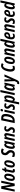

<svg xmlns="http://www.w3.org/2000/svg" viewBox="4558 -5360 1040 10200"><g transform="rotate(-90 5078.0 -260.0)"><path d="M109 0 178 -328Q184 -356 193.5 -407Q203 -458 210 -509H213L295 0H426L578 -714H467L395 -378Q390 -350 382 -306Q374 -262 366 -215H363L283 -714H149L-2 0Z M954 -379Q954 -461 916 -507.5Q878 -554 811 -554Q743 -554 696 -513.5Q649 -473 620 -411Q591 -349 578 -282.5Q565 -216 565 -164Q565 -81 603 -35.5Q641 10 711 10Q796 10 850 -54Q904 -118 929 -208.5Q954 -299 954 -379ZM679 -163Q679 -210 692 -279.5Q705 -349 731 -403Q757 -457 796 -457Q840 -457 840 -380Q840 -328 826 -259Q812 -190 786 -138Q760 -86 724 -86Q679 -86 679 -163Z M1197 -10 1198 -101Q1184 -95 1169 -92.5Q1154 -90 1147 -90Q1118 -90 1118 -121Q1118 -129 1120 -140Q1122 -151 1125 -163L1184 -448H1267L1288 -544H1205L1230 -661H1150L1101 -541L1037 -509L1024 -448H1072L1015 -176Q1009 -151 1007 -131.5Q1005 -112 1005 -96Q1005 -49 1026.5 -19.5Q1048 10 1098 10Q1120 10 1148 5.5Q1176 1 1197 -10Z M1665 -379Q1665 -461 1627 -507.5Q1589 -554 1522 -554Q1454 -554 1407 -513.5Q1360 -473 1331 -411Q1302 -349 1289 -282.5Q1276 -216 1276 -164Q1276 -81 1314 -35.5Q1352 10 1422 10Q1507 10 1561 -54Q1615 -118 1640 -208.5Q1665 -299 1665 -379ZM1390 -163Q1390 -210 1403 -279.5Q1416 -349 1442 -403Q1468 -457 1507 -457Q1551 -457 1551 -380Q1551 -328 1537 -259Q1523 -190 1497 -138Q1471 -86 1435 -86Q1390 -86 1390 -163Z M2205 -218Q2205 -326 2127 -397Q2086 -434 2070.5 -460.5Q2055 -487 2055 -519Q2055 -566 2081 -590.5Q2107 -615 2143 -615Q2187 -615 2241 -573L2295 -679Q2267 -701 2227 -712.5Q2187 -724 2150 -724Q2044 -724 1988 -662.5Q1932 -601 1932 -506Q1932 -446 1952.5 -405.5Q1973 -365 2016 -325Q2055 -287 2067.5 -261.5Q2080 -236 2080 -205Q2080 -150 2051.5 -125.5Q2023 -101 1984 -101Q1950 -101 1915.5 -116Q1881 -131 1856 -150L1833 -29Q1887 10 1983 10Q2093 10 2149 -57Q2205 -124 2205 -218Z M2386 -160Q2386 -210 2400.5 -279.5Q2415 -349 2441 -401.5Q2467 -454 2503 -454Q2545 -454 2545 -387Q2545 -362 2541 -331Q2537 -300 2525 -251Q2511 -195 2487 -140.5Q2463 -86 2422 -86Q2386 -86 2386 -160ZM2491 -72H2494L2492 0H2583L2699 -544H2601L2578 -476H2576Q2552 -554 2483 -554Q2428 -554 2387.5 -511.5Q2347 -469 2320.5 -404Q2294 -339 2281.5 -269.5Q2269 -200 2269 -146Q2269 -72 2297 -31Q2325 10 2375 10Q2412 10 2439 -12.5Q2466 -35 2491 -72Z M2799 0 2859 -287Q2875 -362 2898 -406.5Q2921 -451 2956 -451Q2991 -451 2991 -409Q2991 -392 2987 -369Q2983 -346 2978 -322L2910 0H3023L3097 -347Q3109 -403 3109 -441Q3109 -503 3077.5 -528.5Q3046 -554 3004 -554Q2936 -554 2888 -475H2885L2891 -544H2801L2685 0Z M3423 -168Q3423 -222 3404.5 -253.5Q3386 -285 3350 -319Q3319 -348 3310 -365.5Q3301 -383 3301 -403Q3301 -460 3355 -460Q3373 -460 3397 -451.5Q3421 -443 3442 -426L3488 -513Q3432 -554 3349 -554Q3269 -554 3227 -505Q3185 -456 3185 -386Q3185 -348 3199.5 -315.5Q3214 -283 3251 -248Q3283 -218 3293 -197.5Q3303 -177 3303 -156Q3303 -123 3284 -106Q3265 -89 3234 -89Q3174 -89 3123 -127V-18Q3145 -5 3175 2.5Q3205 10 3247 10Q3330 10 3376.5 -40.5Q3423 -91 3423 -168Z M3783 0Q3874 0 3939 -46Q4004 -92 4045 -166.5Q4086 -241 4105.5 -328Q4125 -415 4125 -497Q4125 -602 4073.5 -658Q4022 -714 3924 -714H3788L3637 0ZM3883 -609H3912Q4001 -609 4001 -486Q4001 -433 3989.5 -367.5Q3978 -302 3954 -242.5Q3930 -183 3892 -144.5Q3854 -106 3800 -106H3777Z M4390 -706Q4390 -754 4336 -754Q4297 -754 4278.5 -725.5Q4260 -697 4260 -667Q4260 -618 4314 -618Q4348 -618 4369 -643.5Q4390 -669 4390 -706ZM4236 0 4351 -544H4238L4123 0Z M4638 -168Q4638 -222 4619.5 -253.5Q4601 -285 4565 -319Q4534 -348 4525 -365.5Q4516 -383 4516 -403Q4516 -460 4570 -460Q4588 -460 4612 -451.5Q4636 -443 4657 -426L4703 -513Q4647 -554 4564 -554Q4484 -554 4442 -505Q4400 -456 4400 -386Q4400 -348 4414.5 -315.5Q4429 -283 4466 -248Q4498 -218 4508 -197.5Q4518 -177 4518 -156Q4518 -123 4499 -106Q4480 -89 4449 -89Q4389 -89 4338 -127V-18Q4360 -5 4390 2.5Q4420 10 4462 10Q4545 10 4591.5 -40.5Q4638 -91 4638 -168Z M4835 -157Q4835 -191 4843 -241Q4851 -291 4867 -340.5Q4883 -390 4906 -423.5Q4929 -457 4958 -457Q4995 -457 4995 -384Q4995 -333 4980 -263.5Q4965 -194 4939 -141.5Q4913 -89 4877 -89Q4835 -89 4835 -157ZM4743 236 4786 31Q4795 -8 4802 -62H4805Q4829 10 4896 10Q4949 10 4989.5 -31Q5030 -72 5057 -135.5Q5084 -199 5097.5 -269Q5111 -339 5111 -397Q5111 -554 5005 -554Q4938 -554 4885 -469H4882L4888 -544H4796L4631 236Z M5234 0 5396 -760H5283L5121 0Z M5477 -160Q5477 -210 5491.5 -279.5Q5506 -349 5532 -401.5Q5558 -454 5594 -454Q5636 -454 5636 -387Q5636 -362 5632 -331Q5628 -300 5616 -251Q5602 -195 5578 -140.5Q5554 -86 5513 -86Q5477 -86 5477 -160ZM5582 -72H5585L5583 0H5674L5790 -544H5692L5669 -476H5667Q5643 -554 5574 -554Q5519 -554 5478.5 -511.5Q5438 -469 5411.5 -404Q5385 -339 5372.5 -269.5Q5360 -200 5360 -146Q5360 -72 5388 -31Q5416 10 5466 10Q5503 10 5530 -12.5Q5557 -35 5582 -72Z M5943 85 6226 -544H6106L5996 -274Q5988 -257 5978.5 -228.5Q5969 -200 5961 -172H5958Q5959 -199 5960 -226.5Q5961 -254 5962 -280V-544H5847L5868 -6L5834 71Q5819 103 5804.5 120.5Q5790 138 5765 138Q5745 138 5724 129L5705 231Q5730 240 5767 240Q5836 240 5874 197Q5912 154 5943 85Z M6678 -19 6679 -124Q6651 -111 6624.5 -103Q6598 -95 6571 -95Q6497 -95 6497 -225Q6497 -268 6508.5 -334Q6520 -400 6543.5 -465.5Q6567 -531 6603 -575.5Q6639 -620 6688 -620Q6728 -620 6767 -588L6825 -682Q6795 -705 6759.5 -714.5Q6724 -724 6686 -724Q6610 -724 6551.5 -676Q6493 -628 6453.5 -551.5Q6414 -475 6393.5 -387Q6373 -299 6373 -218Q6373 -109 6415.5 -49.5Q6458 10 6539 10Q6573 10 6610 3Q6647 -4 6678 -19Z M7165 -379Q7165 -461 7127 -507.5Q7089 -554 7022 -554Q6954 -554 6907 -513.5Q6860 -473 6831 -411Q6802 -349 6789 -282.5Q6776 -216 6776 -164Q6776 -81 6814 -35.5Q6852 10 6922 10Q7007 10 7061 -54Q7115 -118 7140 -208.5Q7165 -299 7165 -379ZM6890 -163Q6890 -210 6903 -279.5Q6916 -349 6942 -403Q6968 -457 7007 -457Q7051 -457 7051 -380Q7051 -328 7037 -259Q7023 -190 6997 -138Q6971 -86 6935 -86Q6890 -86 6890 -163Z M7293 0 7353 -287Q7369 -362 7392 -406.5Q7415 -451 7450 -451Q7485 -451 7485 -409Q7485 -392 7481 -369Q7477 -346 7472 -322L7404 0H7517L7591 -347Q7603 -403 7603 -441Q7603 -503 7571.5 -528.5Q7540 -554 7498 -554Q7430 -554 7382 -475H7379L7385 -544H7295L7179 0Z M7760 -159Q7760 -191 7767.5 -240Q7775 -289 7790 -338.5Q7805 -388 7826.5 -421Q7848 -454 7877 -454Q7919 -454 7919 -387Q7919 -355 7911.5 -305Q7904 -255 7888.5 -205Q7873 -155 7850 -120.5Q7827 -86 7796 -86Q7760 -86 7760 -159ZM7865 -66H7868L7866 0H7957L8119 -760H8006L7967 -578Q7960 -543 7953 -485H7950Q7926 -554 7851 -554Q7799 -554 7759.5 -511Q7720 -468 7694 -402.5Q7668 -337 7655.5 -267.5Q7643 -198 7643 -146Q7643 -72 7671 -31Q7699 10 7749 10Q7785 10 7811.5 -10Q7838 -30 7865 -66Z M8385 -29V-118Q8324 -83 8270 -83Q8199 -83 8199 -175Q8199 -205 8205 -234H8213Q8329 -234 8397.5 -284Q8466 -334 8466 -429Q8466 -488 8431 -520.5Q8396 -553 8339 -553Q8258 -553 8202 -496Q8146 -439 8116.5 -350Q8087 -261 8087 -162Q8087 -81 8128.5 -35.5Q8170 10 8242 10Q8281 10 8316 1.5Q8351 -7 8385 -29ZM8322 -463Q8362 -463 8362 -418Q8362 -374 8331.5 -345.5Q8301 -317 8224 -317H8221Q8238 -384 8265 -423.5Q8292 -463 8322 -463Z M8582 0 8642 -287Q8658 -362 8681 -406.5Q8704 -451 8739 -451Q8774 -451 8774 -409Q8774 -392 8770 -369Q8766 -346 8761 -322L8693 0H8806L8880 -347Q8892 -403 8892 -441Q8892 -503 8860.5 -528.5Q8829 -554 8787 -554Q8719 -554 8671 -475H8668L8674 -544H8584L8468 0Z M9206 -168Q9206 -222 9187.5 -253.5Q9169 -285 9133 -319Q9102 -348 9093 -365.5Q9084 -383 9084 -403Q9084 -460 9138 -460Q9156 -460 9180 -451.5Q9204 -443 9225 -426L9271 -513Q9215 -554 9132 -554Q9052 -554 9010 -505Q8968 -456 8968 -386Q8968 -348 8982.5 -315.5Q8997 -283 9034 -248Q9066 -218 9076 -197.5Q9086 -177 9086 -156Q9086 -123 9067 -106Q9048 -89 9017 -89Q8957 -89 8906 -127V-18Q8928 -5 8958 2.5Q8988 10 9030 10Q9113 10 9159.5 -40.5Q9206 -91 9206 -168Z M9573 -29V-118Q9512 -83 9458 -83Q9387 -83 9387 -175Q9387 -205 9393 -234H9401Q9517 -234 9585.5 -284Q9654 -334 9654 -429Q9654 -488 9619 -520.5Q9584 -553 9527 -553Q9446 -553 9390 -496Q9334 -439 9304.5 -350Q9275 -261 9275 -162Q9275 -81 9316.5 -35.5Q9358 10 9430 10Q9469 10 9504 1.5Q9539 -7 9573 -29ZM9510 -463Q9550 -463 9550 -418Q9550 -374 9519.5 -345.5Q9489 -317 9412 -317H9409Q9426 -384 9453 -423.5Q9480 -463 9510 -463Z M9799 -159Q9799 -191 9806.5 -240Q9814 -289 9829 -338.5Q9844 -388 9865.5 -421Q9887 -454 9916 -454Q9958 -454 9958 -387Q9958 -355 9950.5 -305Q9943 -255 9927.5 -205Q9912 -155 9889 -120.5Q9866 -86 9835 -86Q9799 -86 9799 -159ZM9904 -66H9907L9905 0H9996L10158 -760H10045L10006 -578Q9999 -543 9992 -485H9989Q9965 -554 9890 -554Q9838 -554 9798.5 -511Q9759 -468 9733 -402.5Q9707 -337 9694.5 -267.5Q9682 -198 9682 -146Q9682 -72 9710 -31Q9738 10 9788 10Q9824 10 9850.5 -10Q9877 -30 9904 -66Z"/></g></svg>

Font: Noto Sans Display Condensed
Style: Bold Italic
Weight: 700
Width: 3
Designer: Monotype Design team
Foundry: Monotype Imaging Inc.
Version: 1.000